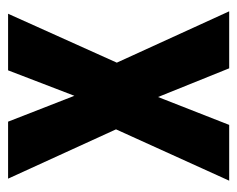

<svg xmlns="http://www.w3.org/2000/svg" viewBox="-76 -511 587 475"><g transform="rotate(-90 217.5 -273.5)"><path d="M135 -280 13 -547H154L218 -383L281 -547H421L300 -278L427 0H286L215 -176L146 0H8Z"/></g></svg>

Font: Noto Sans Thai ExtCond
Style: Bold
Weight: 700
Width: 2
Designer: Monotype Design Team
Foundry: Monotype Imaging Inc.
Version: Version 2.002; ttfautohint (v1.8.4.7-5d5b)